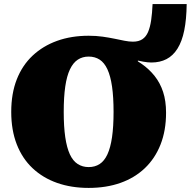

<svg xmlns="http://www.w3.org/2000/svg" viewBox="-20 -903 937 940"><path d="M414 -85Q445 -85 468 -100Q491 -115 506 -147.5Q521 -180 528.5 -231.5Q536 -283 536 -355Q536 -428 528.5 -479.5Q521 -531 506 -563.5Q491 -596 468 -611Q445 -626 414 -626Q384 -626 361 -611Q338 -596 322.5 -563.5Q307 -531 299.5 -479.5Q292 -428 292 -355Q292 -283 299.5 -231.5Q307 -180 322 -147.5Q337 -115 360.5 -100Q384 -85 414 -85ZM655 -574 590 -638Q635 -617 672.5 -591Q710 -565 737 -531Q764 -497 778.5 -453Q793 -409 793 -351Q793 -264 766 -195.5Q739 -127 689 -79.5Q639 -32 569.5 -7.5Q500 17 414 17Q329 17 259.5 -7.5Q190 -32 139.5 -79.5Q89 -127 62 -196.5Q35 -266 35 -355Q35 -445 62 -514Q89 -583 139.5 -630.5Q190 -678 259.5 -703Q329 -728 414 -728Q451 -728 482.5 -723.5Q514 -719 540.5 -713.5Q567 -708 589.5 -703.5Q612 -699 631 -699Q659 -699 677 -711Q695 -723 705 -746.5Q715 -770 720 -804Q725 -838 727 -883H894Q893 -808 882 -754Q871 -700 849 -665Q827 -630 795 -613.5Q763 -597 721 -597Q704 -597 681.5 -601Q659 -605 635.5 -611.5Q612 -618 591 -625.5Q570 -633 557 -640L655 -624Z"/></svg>

Font: Roboto Serif Black
Style: Regular
Weight: 900
Designer: Greg Gazdowicz
Foundry: Commercial Type
Version: Version 1.008